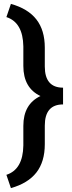

<svg xmlns="http://www.w3.org/2000/svg" viewBox="-20 -800 375 996"><path d="M13.2 106.9Q99.1 79.1 101.1 -45.4V-147Q101.1 -259.8 189.9 -301.8Q101.1 -343.8 101.1 -458V-559.1Q99.1 -683.6 13.2 -711.4L36.6 -779.8Q125.5 -754.9 168.9 -699Q212.4 -643.1 212.4 -552.7V-455.1Q212.4 -345.2 307.1 -345.2V-258.3Q212.4 -258.3 212.4 -148.4V-52.2Q212.4 39.1 168.7 95Q125 150.9 36.6 175.8Z"/></svg>

Font: Vazir Medium FD-UI
Style: Medium-FD-UI
Weight: 500
Designer: Saber Rastikerdar
Foundry: Saber Rastikerdar
Version: Version 30.1.0